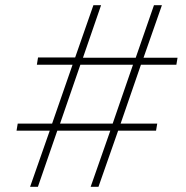

<svg xmlns="http://www.w3.org/2000/svg" viewBox="-20 -717 715 737"><path d="M95.5 0H125.5L200 -215.5H403.5L328 0H358L433.5 -215.5H579L583.5 -242.5H443L521 -468.5H657L661.5 -495.5H531L601.5 -697H571L501 -495.5H298.5L368 -697H338.5L268.5 -496.5H126L121.5 -468.5H258.5L180 -242.5H48L43.5 -215.5H171ZM210.5 -242.5 288.5 -468.5H490.5L412.5 -242.5Z"/></svg>

Font: HK Grotesk ExtraLight
Style: Italic
Weight: 200
Italic angle: -16°
Designer: Alfredo Marco Pradil
Foundry: Hanken Design Co.
Version: Version 3.001;FEAKit 1.0